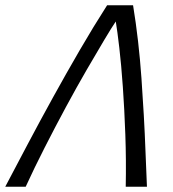

<svg xmlns="http://www.w3.org/2000/svg" viewBox="-80 -713 660 733"><path d="M-60 0Q-20 -76 26 -163Q72 -250 122.5 -341.5Q173 -433 225 -522.5Q277 -612 329 -693H428Q439 -626 447 -556Q455 -486 460 -415Q465 -344 469 -273Q473 -202 475.5 -133.5Q478 -65 481 0H400Q402 -101 398.5 -198.5Q395 -296 389 -381Q383 -466 375.5 -530.5Q368 -595 362 -631Q347 -609 318 -560.5Q289 -512 251 -446.5Q213 -381 172 -305Q131 -229 91 -150.5Q51 -72 18 0Z"/></svg>

Font: Ubuntu Sans Mono
Style: Italic
Weight: 400
Italic angle: -13.5°
Monospace: yes
Designer: Dalton Maag Ltd
Foundry: Dalton Maag Ltd
Version: Version 1.006